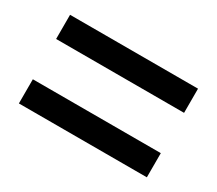

<svg xmlns="http://www.w3.org/2000/svg" viewBox="-70 -619 653 578"><g transform="rotate(30 256.5 -330.0)"><path d="M34.2 -175.8V-259.8H479V-175.8ZM34.2 -399.9V-483.9H479V-399.9Z"/></g></svg>

Font: Source Sans Pro Semibold
Style: Regular
Weight: 600
Designer: Paul D. Hunt
Foundry: Adobe Systems Incorporated
Version: Version 2.020;PS 2.0;hotconv 1.0.86;makeotf.lib2.5.63406